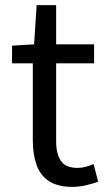

<svg xmlns="http://www.w3.org/2000/svg" viewBox="-20 -716 417 749"><path d="M262 13Q205 13 171 -9.5Q137 -32 122.5 -73Q108 -114 108 -168V-469H27V-538L113 -543L123 -696H199V-543H347V-469H199V-165Q199 -116 217.5 -88.5Q236 -61 283 -61Q298 -61 315 -65.5Q332 -70 345 -76L363 -7Q340 1 314 7Q288 13 262 13Z"/></svg>

Font: Noto Sans SC Thin
Style: Regular
Weight: 400
Version: Version 2.004-H2;hotconv 1.0.118;makeotfexe 2.5.65603